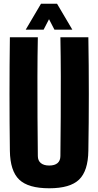

<svg xmlns="http://www.w3.org/2000/svg" viewBox="-20 -1000 527 1030"><path d="M244 10Q131.5 10 83 -36.5Q34.5 -83 33 -191Q31 -342 31 -495.8Q31 -649.5 33 -800H183Q181 -699.5 180.8 -590.5Q180.5 -481.5 181.2 -372.5Q182 -263.5 183 -163Q183 -138.5 199 -125.2Q215 -112 244 -112Q273.5 -112 288.8 -125.2Q304 -138.5 304 -163Q305 -263.5 305.8 -372.5Q306.5 -481.5 306.2 -590.5Q306 -699.5 304 -800H454Q456.5 -649.5 456.5 -495.8Q456.5 -342 454 -191Q452.5 -83 404.2 -36.5Q356 10 244 10ZM118 -841 200 -980H286L368 -841H272L243 -897L214 -841Z"/></svg>

Font: Big Shoulders Display Thin Black
Style: Regular
Weight: 900
Version: Version 2.002